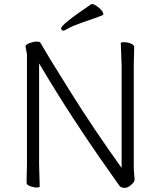

<svg xmlns="http://www.w3.org/2000/svg" viewBox="-20 -900 778 933"><path d="M424 -880Q426 -880 431 -880Q436 -880 449 -871Q482 -848 482 -831Q482 -827 478 -826Q469 -821 381 -791Q332 -774 312.5 -762.5Q293 -751 288.5 -751Q284 -751 280.5 -754.5Q277 -758 277 -762Q277 -781 424 -880ZM111 -101V-636L104 -673Q104 -684 124.5 -691Q145 -698 155 -698Q165 -698 169.5 -697Q174 -696 178 -690Q203 -644 320.5 -456.5Q438 -269 571 -84V-584L567 -690Q567 -695 583 -695Q599 -695 615.5 -688.5Q632 -682 632 -672L630 -583V-82L634 -27Q634 -19 626 -10Q605 13 586 13Q567 13 559 1Q549 -13 524 -49Q332 -319 179 -577L170 -592V-100L173 6Q173 11 158 11Q143 11 126 4.5Q109 -2 109 -12Z"/></svg>

Font: Moon Stars Kai T Light
Style: Regular
Weight: 300
Designer: GuiWonder
Version: Version 1.101